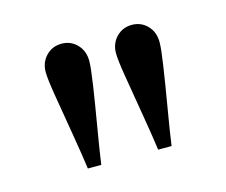

<svg xmlns="http://www.w3.org/2000/svg" viewBox="-53 -897 472 401"><g transform="rotate(-15 183.5 -697.0)"><path d="M122 -564H93Q89 -594 80.5 -644Q72 -694 66 -730.5Q60 -767 60 -781Q60 -802 73.5 -816Q87 -830 107 -830Q127 -830 140.5 -816Q154 -802 154 -780Q154 -766 148.5 -729.5Q143 -693 134.5 -643Q126 -593 122 -564ZM274 -564H245Q241 -594 232.5 -644Q224 -694 218 -730.5Q212 -767 212 -781Q212 -802 225.5 -816Q239 -830 259 -830Q279 -830 292.5 -816Q306 -802 306 -780Q306 -766 300.5 -729.5Q295 -693 286.5 -643Q278 -593 274 -564Z"/></g></svg>

Font: Libre Baskerville
Style: Regular
Weight: 400
Designer: Pablo Impallari, Rodrigo Fuenzalida
Foundry: Pablo Impallari, Rodrigo Fuenzalida
Version: Version 1.000